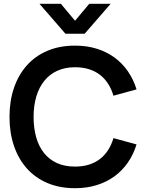

<svg xmlns="http://www.w3.org/2000/svg" viewBox="-20 -975 778 1010"><path d="M187.7 -955H300.2L374.8 -865.8L449.5 -955H562L425.3 -797.5H324.3ZM374.7 15Q436.8 15 488.8 -1.2Q540.8 -17.4 581.8 -47.2Q622.8 -77.1 652.4 -119.7Q681.9 -162.3 698.3 -215.2L576.8 -248.5Q566.5 -213.5 548.6 -185.6Q530.7 -157.7 505.4 -138.3Q480.1 -119 447.5 -108.8Q414.8 -98.7 374.7 -98.7Q320.2 -98.7 279.4 -117.3Q238.7 -136 211.4 -170.2Q184.2 -204.5 170.4 -252.8Q156.7 -301.2 156.7 -360Q156.7 -419.2 171 -467.4Q185.4 -515.5 213.1 -549.8Q240.8 -584 281.3 -602.7Q321.8 -621.3 374.7 -621.3Q414.8 -621.3 447.5 -611.2Q480.1 -601 505.4 -581.7Q530.7 -562.3 548.6 -534.4Q566.5 -506.5 576.8 -471.5L698.3 -504.8Q681.9 -557.8 652.4 -600.4Q622.8 -643 581.8 -672.8Q540.8 -702.7 488.8 -718.8Q436.8 -735 374.7 -735Q293.8 -735 229.7 -707.9Q165.7 -680.8 121.4 -631.2Q77.2 -581.8 53.6 -512.8Q30 -443.8 30 -360Q30 -276.2 53.6 -207.2Q77.2 -138.2 121.4 -88.8Q165.7 -39.2 229.7 -12.1Q293.8 15 374.7 15Z"/></svg>

Font: Vela Sans GX ExtLt
Style: Regular
Weight: 200
Designer: Principal design: Mikhail Sharanda - project Manrope.
Design modification: Ravid Balaliev
Foundry: Mikhail Sharanda
Version: Version 1.001